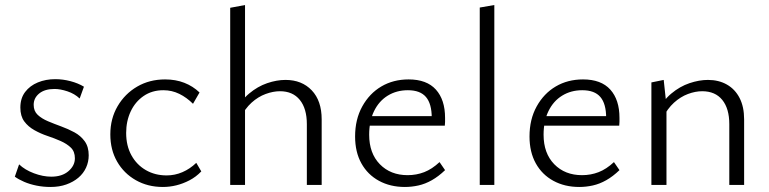

<svg xmlns="http://www.w3.org/2000/svg" viewBox="-20 -736 3061 764"><path d="M181 8Q152 8 125 2.5Q98 -3 76 -12.5Q54 -22 39 -33L56 -82Q79 -60 115 -46.5Q151 -33 184 -33Q227 -33 252.5 -55Q278 -77 278 -106Q278 -133 262 -148.5Q246 -164 221 -175Q196 -186 169 -195Q142 -204 117 -218Q92 -232 76.5 -253Q61 -274 61 -308Q61 -345 80 -370Q99 -395 130.5 -408Q162 -421 200 -421Q230 -421 260.5 -413Q291 -405 314 -391L297 -344Q277 -363 248.5 -372.5Q220 -382 197 -382Q158 -382 136 -364Q114 -346 114 -319Q114 -294 130 -279Q146 -264 171 -253.5Q196 -243 223.5 -233Q251 -223 276 -209.5Q301 -196 317 -174Q333 -152 333 -118Q333 -92 322.5 -69Q312 -46 292 -29Q272 -12 244 -2Q216 8 181 8Z M628 8Q568 8 520.5 -19Q473 -46 446 -93Q419 -140 419 -201Q419 -264 448 -313.5Q477 -363 526 -391.5Q575 -420 637 -420Q679 -420 713.5 -406.5Q748 -393 774 -368L748 -323Q723 -348 693.5 -362.5Q664 -377 630 -377Q585 -377 551.5 -354Q518 -331 500 -292.5Q482 -254 482 -207Q482 -156 503 -118Q524 -80 560.5 -59Q597 -38 643 -38Q676 -38 706 -51Q736 -64 761 -88L781 -54Q760 -32 734 -18.5Q708 -5 681.5 1.5Q655 8 628 8Z M1201 0V-242Q1201 -304 1173 -338.5Q1145 -373 1094 -373Q1067 -373 1037 -362Q1007 -351 981 -327.5Q955 -304 936 -266L915 -289Q937 -335 971 -363.5Q1005 -392 1043 -405Q1081 -418 1116 -418Q1181 -418 1220.5 -376.5Q1260 -335 1260 -261V0ZM896 0V-705L955 -716V0Z M1591 8Q1533 8 1488 -16.5Q1443 -41 1418 -86Q1393 -131 1393 -193Q1393 -261 1421.5 -312.5Q1450 -364 1497.5 -392Q1545 -420 1606 -420Q1678 -420 1714.5 -379.5Q1751 -339 1751 -267Q1751 -259 1751 -251Q1751 -243 1750 -236H1698V-267Q1698 -323 1675 -350Q1652 -377 1603 -377Q1558 -377 1523 -355.5Q1488 -334 1468.5 -294Q1449 -254 1449 -200Q1449 -126 1491.5 -82.5Q1534 -39 1602 -39Q1637 -39 1668 -51Q1699 -63 1729 -91L1751 -59Q1725 -34 1698.5 -19Q1672 -4 1645 2Q1618 8 1591 8ZM1428 -236 1436 -274H1741V-236Z M1889 0V-706L1947 -716V0Z M2285 8Q2227 8 2182 -16.5Q2137 -41 2112 -86Q2087 -131 2087 -193Q2087 -261 2115.5 -312.5Q2144 -364 2191.5 -392Q2239 -420 2300 -420Q2372 -420 2408.5 -379.5Q2445 -339 2445 -267Q2445 -259 2445 -251Q2445 -243 2444 -236H2392V-267Q2392 -323 2369 -350Q2346 -377 2297 -377Q2252 -377 2217 -355.5Q2182 -334 2162.5 -294Q2143 -254 2143 -200Q2143 -126 2185.5 -82.5Q2228 -39 2296 -39Q2331 -39 2362 -51Q2393 -63 2423 -91L2445 -59Q2419 -34 2392.5 -19Q2366 -4 2339 2Q2312 8 2285 8ZM2122 -236 2130 -274H2435V-236Z M2882 0V-242Q2882 -304 2854 -338.5Q2826 -373 2774 -373Q2747 -373 2717.5 -362Q2688 -351 2662 -327.5Q2636 -304 2617 -266L2595 -289Q2617 -335 2651 -363.5Q2685 -392 2723.5 -405Q2762 -418 2797 -418Q2840 -418 2872.5 -399.5Q2905 -381 2923 -346Q2941 -311 2941 -261V0ZM2572 0V-408L2621 -418L2632 -316V0Z"/></svg>

Font: Ysabeau Office Light
Style: Regular
Weight: 300
Designer: Christian Thalmann (Catharsis Fonts)
Version: Version 2.001;gftools[0.9.30]; featfreeze: tnum,lnum,ss02